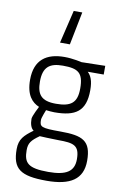

<svg xmlns="http://www.w3.org/2000/svg" viewBox="-109 -851 729 1150"><g transform="rotate(10 256.0 -276.0)"><path d="M259 239C403 239 478 192 478 79C478 -42 426 -66 290 -66C171 -66 163 -72 163 -115C163 -128 183 -177 183 -177C194 -175 225 -173 234 -173C362 -173 423 -212 423 -340C423 -399 410 -426 389 -447H486V-500L342 -497C342 -497 289 -510 237 -510C128 -510 57 -462 57 -340C57 -246 95 -207 138 -189C138 -189 106 -128 106 -111C106 -80 114 -54 131 -43C78 -4 50 22 50 83C50 202 98 239 259 239ZM286 -13C380 -13 416 -4 416 81C416 155 369 185 260 185C137 185 110 157 110 79C110 36 125 17 173 -17C173 -17 248 -13 286 -13ZM234 -225C144 -225 117 -262 117 -340C117 -429 157 -457 236 -457C329 -457 362 -436 362 -340C362 -253 325 -225 234 -225ZM295 -791H243L195 -590H255Z"/></g></svg>

Font: TitilliumText22L
Style: 250 wt
Weight: 300
Designer: Campivisivi
Foundry: Campivisivi
Version: 1.000